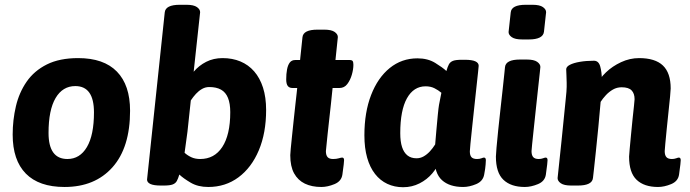

<svg xmlns="http://www.w3.org/2000/svg" viewBox="-20 -774 2887 803"><path d="M307 -531Q414 -531 469 -474.5Q524 -418 524 -311Q524 -157 450.5 -74.5Q377 8 250 8Q143 8 88 -48Q33 -104 33 -211Q33 -272 46.5 -329.5Q60 -387 91.5 -432.5Q123 -478 176 -504.5Q229 -531 307 -531ZM295 -414Q242 -414 212.5 -364Q183 -314 183 -218Q183 -109 262 -109Q314 -109 343.5 -159Q373 -209 373 -304Q373 -414 295 -414Z M760 -754Q790 -754 803.5 -744.5Q817 -735 817 -723L790 -474Q812 -500 842.5 -515.5Q873 -531 911 -531Q952 -531 985.5 -517Q1019 -503 1043 -475.5Q1067 -448 1080 -407.5Q1093 -367 1093 -314Q1093 -218 1062.5 -145.5Q1032 -73 977.5 -32.5Q923 8 851 8Q808 8 777.5 -10Q747 -28 730 -44Q725 -27 719.5 -17Q714 -7 702 -2.5Q690 2 665 2H653Q623 2 609 -4.5Q595 -11 595 -23L669 -722Q672 -754 732 -754ZM855 -410Q839 -410 825 -402Q811 -394 799.5 -381.5Q788 -369 778 -354L764 -223Q761 -201 758 -179Q755 -157 752 -135Q764 -124 780 -116.5Q796 -109 817 -109Q847 -109 870 -121.5Q893 -134 909.5 -159Q926 -184 934.5 -220.5Q943 -257 943 -305Q943 -341 933.5 -364.5Q924 -388 904.5 -399Q885 -410 855 -410Z M1336 -650Q1366 -650 1379.5 -640.5Q1393 -631 1393 -619L1383 -523H1442Q1452 -523 1455 -518.5Q1458 -514 1458 -503Q1458 -484 1451.5 -461.5Q1445 -439 1432.5 -422.5Q1420 -406 1400 -406H1371Q1371 -406 1369 -387Q1367 -368 1364 -338.5Q1361 -309 1357 -275.5Q1353 -242 1350 -211.5Q1347 -181 1345 -162Q1343 -143 1343 -142Q1343 -125 1350 -117Q1357 -109 1373 -109Q1387 -109 1397 -112Q1407 -115 1411 -115Q1419 -115 1419 -104Q1419 -102 1417.5 -86Q1416 -70 1412 -44Q1408 -16 1379 -4Q1350 8 1324 8Q1284 8 1255 -6Q1226 -20 1210 -49Q1194 -78 1194 -125Q1194 -130 1196 -152.5Q1198 -175 1201.5 -207Q1205 -239 1208.5 -273.5Q1212 -308 1215.5 -338Q1219 -368 1221 -387Q1223 -406 1223 -406H1203Q1190 -406 1183.5 -414.5Q1177 -423 1177 -442Q1177 -465 1180.5 -483.5Q1184 -502 1192 -512.5Q1200 -523 1215 -523H1235L1245 -618Q1248 -650 1308 -650Z M1726 -530Q1769 -530 1800 -511Q1831 -492 1847 -477Q1852 -495 1857.5 -505Q1863 -515 1874.5 -519.5Q1886 -524 1912 -524H1924Q1954 -524 1968 -517.5Q1982 -511 1982 -499Q1982 -498 1979.5 -473Q1977 -448 1972.5 -408.5Q1968 -369 1963.5 -325Q1959 -281 1954.5 -240.5Q1950 -200 1947.5 -172.5Q1945 -145 1945 -141Q1945 -124 1952 -116.5Q1959 -109 1975 -109Q1986 -109 1993.5 -112Q2001 -115 2004 -115Q2012 -115 2012 -104Q2012 -102 2011 -86Q2010 -70 2005 -44Q2000 -16 1971.5 -4Q1943 8 1917 8Q1860 8 1828.5 -20.5Q1797 -49 1797 -114V-123L1821 -105Q1810 -75 1788 -49Q1766 -23 1734.5 -7Q1703 9 1666 9Q1630 9 1600 -5Q1570 -19 1548.5 -46.5Q1527 -74 1515.5 -114.5Q1504 -155 1504 -208Q1504 -304 1532 -376.5Q1560 -449 1610 -489.5Q1660 -530 1726 -530ZM1760 -413Q1735 -413 1715.5 -400.5Q1696 -388 1682 -363Q1668 -338 1661 -301.5Q1654 -265 1654 -217Q1654 -182 1661.5 -159Q1669 -136 1684 -124Q1699 -112 1722 -112Q1738 -112 1752 -120Q1766 -128 1778 -141Q1790 -154 1800 -170Q1802 -194 1805 -228.5Q1808 -263 1811 -293.5Q1814 -324 1816 -335Q1818 -345 1820 -355.5Q1822 -366 1826 -386Q1813 -397 1797 -405Q1781 -413 1760 -413Z M2183 -525Q2213 -525 2226.5 -515.5Q2240 -506 2240 -494Q2240 -494 2237.5 -469Q2235 -444 2230.5 -405Q2226 -366 2221.5 -321.5Q2217 -277 2212.5 -237Q2208 -197 2205.5 -170.5Q2203 -144 2203 -142Q2203 -125 2210 -117Q2217 -109 2233 -109Q2243 -109 2251 -112Q2259 -115 2262 -115Q2270 -115 2270 -104Q2270 -102 2268.5 -86Q2267 -70 2263 -44Q2259 -16 2230 -4Q2201 8 2175 8Q2117 8 2085.5 -22Q2054 -52 2054 -119Q2054 -126 2056.5 -156Q2059 -186 2063.5 -228.5Q2068 -271 2073 -316.5Q2078 -362 2082.5 -402.5Q2087 -443 2089.5 -468Q2092 -493 2092 -493Q2095 -525 2155 -525ZM2207 -754Q2237 -754 2250.5 -744.5Q2264 -735 2264 -723L2255 -641Q2253 -625 2237 -617Q2221 -609 2192 -609H2164Q2134 -609 2120.5 -618.5Q2107 -628 2107 -640L2116 -722Q2119 -754 2179 -754Z M2653 -531Q2720 -531 2752.5 -500Q2785 -469 2785 -404Q2785 -397 2782.5 -370.5Q2780 -344 2776 -307.5Q2772 -271 2768.5 -235Q2765 -199 2762.5 -173Q2760 -147 2760 -142Q2760 -125 2767 -117Q2774 -109 2790 -109Q2800 -109 2808 -112Q2816 -115 2819 -115Q2827 -115 2827 -104Q2827 -102 2825.5 -86Q2824 -70 2820 -44Q2816 -16 2787 -4Q2758 8 2732 8Q2674 8 2642.5 -22Q2611 -52 2611 -119Q2611 -126 2613.5 -151Q2616 -176 2619 -209.5Q2622 -243 2625.5 -275.5Q2629 -308 2631.5 -331.5Q2634 -355 2634 -359Q2634 -383 2621.5 -396Q2609 -409 2580 -409Q2560 -409 2543.5 -399.5Q2527 -390 2514 -376Q2501 -362 2492 -348Q2488 -298 2482.5 -243Q2477 -188 2472 -139.5Q2467 -91 2463.5 -60.5Q2460 -30 2460 -30Q2457 2 2397 2H2369Q2339 2 2325.5 -7.5Q2312 -17 2312 -29Q2322 -122 2328.5 -185.5Q2335 -249 2339 -289.5Q2343 -330 2345.5 -354Q2348 -378 2349 -390.5Q2350 -403 2350 -411Q2350 -419 2350 -428Q2350 -446 2349 -459.5Q2348 -473 2348 -484Q2348 -495 2363.5 -503Q2379 -511 2405.5 -515.5Q2432 -520 2464 -520Q2484 -520 2490.5 -495.5Q2497 -471 2497 -443Q2497 -429 2496 -416Q2495 -403 2494 -395L2478 -423Q2488 -446 2514.5 -471.5Q2541 -497 2577.5 -514Q2614 -531 2653 -531Z"/></svg>

Font: Asap VF Beta
Style: Italic
Weight: 400
Italic angle: -6°
Designer: Pablo Cosgaya
Foundry: Pablo Cosgaya
Version: Version 1.007